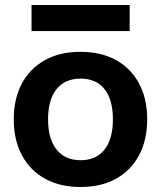

<svg xmlns="http://www.w3.org/2000/svg" viewBox="-20 -737 643 767"><path d="M301 10Q220 10 160 -23Q100 -56 67.5 -117Q35 -178 35 -260Q35 -343 67.5 -403.5Q100 -464 160 -497Q220 -530 301 -530Q384 -530 443.5 -497Q503 -464 535.5 -403.5Q568 -343 568 -260Q568 -178 535.5 -117Q503 -56 443.5 -23Q384 10 301 10ZM302 -97Q364 -97 397.5 -139.5Q431 -182 431 -260Q431 -339 397.5 -381Q364 -423 302 -423Q240 -423 206 -381Q172 -339 172 -260Q172 -182 206 -139.5Q240 -97 302 -97ZM106 -613V-717H498V-613Z"/></svg>

Font: M PLUS 2
Style: Bold
Weight: 700
Designer: Coji Morishita
Foundry: UNDERFOREST DESIGN
Version: Version 1.001